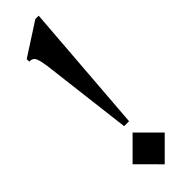

<svg xmlns="http://www.w3.org/2000/svg" viewBox="-231 -635 641 641"><g transform="rotate(-45 89.0 -315.0)"><path d="M84.2 -176.7 45 -500Q41.7 -524.2 36.2 -538.8Q30.8 -553.3 12.5 -553.3V-565L127.5 -639.2H143.3L107.5 -176.7ZM90 9.2 14.2 -66.7 89.2 -141.7 165 -65.8Z"/></g></svg>

Font: Manufacturing Consent
Style: Regular
Weight: 400
Version: Version 3.000; ttfautohint (v1.8.4.7-5d5b)